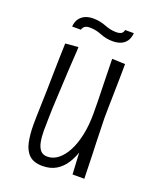

<svg xmlns="http://www.w3.org/2000/svg" viewBox="-128 -741 678 828"><g transform="rotate(20 211.0 -326.5)"><path d="M167 10Q127 10 106 -9.5Q85 -29 77.5 -64.5Q70 -100 70 -146Q70 -156 70.5 -179Q71 -202 72 -234Q73 -266 74 -301Q75 -344 75.5 -382Q76 -420 77 -450Q78 -480 78.5 -498.5Q79 -517 79 -520L138 -525Q138 -509 136 -483.5Q134 -458 132.5 -426Q131 -394 129 -357Q127 -320 125 -277Q124 -255 123 -234Q122 -213 122 -194.5Q122 -176 121.5 -161.5Q121 -147 121 -136Q121 -107 125.5 -84Q130 -61 141 -48Q152 -35 173 -35Q199 -35 221.5 -52.5Q244 -70 261 -102Q278 -134 287.5 -178.5Q297 -223 297 -277L322 -287Q322 -240 317 -196Q312 -152 301.5 -114.5Q291 -77 273 -49Q255 -21 229 -5.5Q203 10 167 10ZM302 0 296 -109Q297 -151 297 -193Q297 -235 297 -277Q297 -306 296.5 -335.5Q296 -365 295 -395Q294 -425 293.5 -457.5Q293 -490 292 -527L352 -525Q352 -500 351.5 -473Q351 -446 350.5 -419Q350 -392 349.5 -366.5Q349 -341 348.5 -317.5Q348 -294 348 -276Q349 -248 349.5 -220.5Q350 -193 351 -165.5Q352 -138 353 -110.5Q354 -83 354.5 -55.5Q355 -28 356 0ZM122 -599H82Q84 -622 94.5 -636Q105 -650 121 -656.5Q137 -663 157 -663Q187 -663 215 -652Q243 -641 268 -641Q283 -641 291.5 -646Q300 -651 302 -663H342Q340 -640 330 -626Q320 -612 304 -605.5Q288 -599 267 -599Q238 -599 210.5 -610Q183 -621 157 -621Q142 -621 134 -616Q126 -611 122 -599Z"/></g></svg>

Font: Truculenta Light
Style: Regular
Weight: 300
Version: Version 1.002